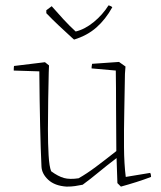

<svg xmlns="http://www.w3.org/2000/svg" viewBox="-20 -686 597 713"><path d="M227 7Q183 4 159 -18.5Q135 -41 134 -68Q131 -131 129 -219.5Q127 -308 126 -421L31 -424Q31 -435 32 -441L147 -455L162 -443L161 -417Q160 -372 159 -316.5Q158 -261 158 -206.5Q158 -152 160.5 -109.5Q163 -67 170 -50Q196 -31 217.5 -25Q239 -19 272 -24Q302 -41 335.5 -66Q369 -91 412 -125Q411 -204 411 -284Q411 -364 410 -424L320 -432Q320 -436 320.5 -440Q321 -444 322 -449L422 -456L446 -439L444 -412Q443 -341 441.5 -271Q440 -201 440.5 -139Q441 -77 447 -29L538 -44Q541 -38 541 -29Q515 -19 486.5 -10Q458 -1 429 7L416 -6L413 -94V-99Q376 -71 346.5 -46.5Q317 -22 287 0Q271 3 258.5 5Q246 7 227 7ZM255 -539 246 -547Q221 -570 198 -591.5Q175 -613 152 -637V-648L172 -663Q192 -640 215 -615Q238 -590 261 -569Q295 -577 328 -604Q361 -631 383 -666Q385 -666 390.5 -663.5Q396 -661 397 -659Q372 -614 338 -584Q304 -554 255 -539Z"/></svg>

Font: Labrada ExtraLight
Style: Regular
Weight: 200
Designer: Mercedes Jáuregui
Foundry: Omnibus-Type Team
Version: Version 1.000; ttfautohint (v1.8.4.7-5d5b)